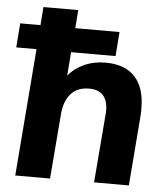

<svg xmlns="http://www.w3.org/2000/svg" viewBox="-56 -783 721 830"><g transform="rotate(5 305.0 -368.0)"><path d="M559 -336Q559 -314 558 -303L534 0H383L407 -296Q408 -302 408 -314Q408 -357 387.5 -379.5Q367 -402 327 -402Q276 -402 248 -370.5Q220 -339 215 -284L192 0H41L85 -552H-3L5 -657H93L99 -736H250L244 -657H436L428 -552H235L227 -449Q253 -482 295 -501Q337 -520 388 -520Q472 -520 515.5 -473Q559 -426 559 -336Z"/></g></svg>

Font: Muli ExtraBold
Style: Italic
Weight: 800
Italic angle: -4.541°
Designer: Vernon Adams
Foundry: Vernon Adams
Version: Version 2.000